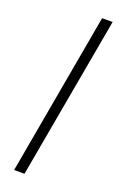

<svg xmlns="http://www.w3.org/2000/svg" viewBox="-203 -948 817 1236"><g transform="rotate(20 205.0 -330.0)"><path d="M340 -886H268L70 226H141Z"/></g></svg>

Font: Noto Sans Kannada UI ExtraCondensed
Style: Regular
Weight: 400
Width: 2
Designer: Jelle Bosma - Monotype Design Team
Foundry: Monotype Imaging Inc.
Version: Version 2.005